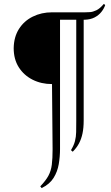

<svg xmlns="http://www.w3.org/2000/svg" viewBox="-20 -763 568 982"><path d="M511 -743 518 -737Q512 -719 498.5 -702Q485 -685 464 -674Q443 -663 413 -662H287V0Q287 38 280.5 76.5Q274 115 254 147Q234 179 193 199L186 190Q214 161 227.5 136Q241 111 245 79.5Q249 48 249 0L246 -333Q191 -333 146.5 -355.5Q102 -378 76 -419Q50 -460 50 -517Q51 -574 77 -615Q103 -656 147.5 -678Q192 -700 246 -700H415Q426 -700 440.5 -701Q455 -702 473 -710.5Q491 -719 511 -743ZM408 -687V-147Q408 -109 402 -80.5Q396 -52 384 -29.5Q372 -7 352 13L343 5Q358 -20 363.5 -41.5Q369 -63 369.5 -87.5Q370 -112 370 -145V-687Z"/></svg>

Font: Cinzel SemiBold
Style: Regular
Weight: 600
Designer: Natanael Gama
Version: Version 2.000